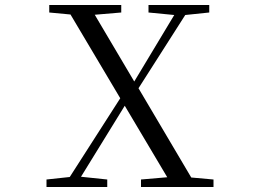

<svg xmlns="http://www.w3.org/2000/svg" viewBox="-20 -748 1040 768"><path d="M574 -698 677 -688 517 -422 359 -689 465 -698V-728H177V-698L262 -690L461 -355L259 -40L166 -30V0H409V-30L304 -41L479 -325L649 -39L544 -30V0H834V-30L745 -38L534 -395L721 -688L817 -698V-728H574Z"/></svg>

Font: Harano Aji Mincho CN
Style: Regular
Weight: 400
Foundry: Masamichi Hosoda
Version: HaranoAjiMinchoCN-Regular version 20230610;ttx 4.39.4